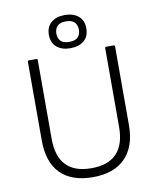

<svg xmlns="http://www.w3.org/2000/svg" viewBox="-94 -931 834 1015"><g transform="rotate(-10 323.0 -423.0)"><path d="M323 12Q209 12 149 -48.5Q89 -109 89 -227V-648Q89 -655 96 -655H136Q142 -655 142 -648V-226Q142 -36 323 -36Q504 -36 504 -226V-648Q504 -655 510 -655H550Q557 -655 557 -648V-226Q557 -111 496.5 -49.5Q436 12 323 12ZM323 -680Q278 -680 250.5 -703Q223 -726 223 -769Q223 -811 250 -834.5Q277 -858 323 -858Q369 -858 396.5 -835Q424 -812 424 -769Q424 -726 396.5 -703Q369 -680 323 -680ZM323 -714Q356 -714 370 -729Q384 -744 384 -769Q384 -793 370 -808.5Q356 -824 323 -824Q291 -824 277 -808.5Q263 -793 263 -769Q263 -744 277 -729Q291 -714 323 -714Z"/></g></svg>

Font: Sofia Sans Light
Style: Regular
Weight: 300
Designer: Botio Nikoltchev, Ani Petrova
Foundry: lettersoup
Version: Version 4.100; ttfautohint (v1.8.3)